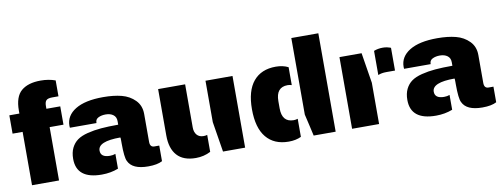

<svg xmlns="http://www.w3.org/2000/svg" viewBox="-62 -1059 3631 1393"><g transform="rotate(-10 1754.0 -362.5)"><path d="M275 -737Q334 -737 383 -719V-602H337Q305 -602 293 -590Q281 -578 281 -549V-528H383V-393H281V0H82V-393H8V-528H82V-550Q82 -652 132 -694.5Q182 -737 275 -737Z M773 -230Q608 -230 608 -162Q608 -112 676 -112Q699 -112 717 -119V-10Q661 12 595 12Q409 12 409 -136Q409 -183 425.5 -216.5Q442 -250 470.5 -270.5Q499 -291 546.5 -303Q594 -315 647 -319.5Q700 -324 774 -324V-350Q774 -381 752.5 -397Q731 -413 697 -413Q666 -413 643.5 -402Q621 -391 621 -367V-363H425Q424 -368 424 -377Q424 -452 495.5 -496Q567 -540 700 -540Q778 -540 836 -525Q894 -510 933.5 -470Q973 -430 973 -368V-162Q973 -123 1005 -123H1041V-8Q1004 12 937 12Q820 12 790 -54Q775 -82 775 -187Q775 -189 775 -192.5Q775 -196 775 -199.5Q775 -203 775 -205Q775 -218 774.5 -224Q774 -230 773 -230Z M1397 -14Q1347 12 1288 12Q1196 12 1150 -39Q1104 -90 1104 -186V-528H1303V-210Q1303 -176 1320.5 -155.5Q1338 -135 1370 -135Q1386 -135 1397 -139ZM1453 -528H1652V0H1489L1453 -223Z M2120 -725H2319V0H2157L2140 -75L2120 -161ZM2034 -393Q2049 -393 2064 -388V-520Q2025 -540 1972 -540Q1865 -540 1807 -470.5Q1749 -401 1749 -265Q1749 -128 1807 -58Q1865 12 1972 12Q2025 12 2064 -7V-140Q2049 -135 2034 -135Q1948 -135 1948 -237V-290Q1948 -393 2034 -393Z M2761 -541Q2777 -541 2792 -538Q2807 -535 2814 -532L2820 -529V-362H2756Q2720 -362 2695 -351V-529Q2725 -541 2761 -541ZM2639 -304V-235V0H2440V-528H2603Z M3235 -230Q3070 -230 3070 -162Q3070 -112 3138 -112Q3161 -112 3179 -119V-10Q3123 12 3057 12Q2871 12 2871 -136Q2871 -183 2887.5 -216.5Q2904 -250 2932.5 -270.5Q2961 -291 3008.5 -303Q3056 -315 3109 -319.5Q3162 -324 3236 -324V-350Q3236 -381 3214.5 -397Q3193 -413 3159 -413Q3128 -413 3105.5 -402Q3083 -391 3083 -367V-363H2887Q2886 -368 2886 -377Q2886 -452 2957.5 -496Q3029 -540 3162 -540Q3240 -540 3298 -525Q3356 -510 3395.5 -470Q3435 -430 3435 -368V-162Q3435 -123 3467 -123H3503V-8Q3466 12 3399 12Q3282 12 3252 -54Q3237 -82 3237 -187Q3237 -189 3237 -192.5Q3237 -196 3237 -199.5Q3237 -203 3237 -205Q3237 -218 3236.5 -224Q3236 -230 3235 -230Z"/></g></svg>

Font: Archicoco
Style: Regular
Weight: 400
Designer: Hector Gatti
Foundry: Hector Gatti
Version: 1.002